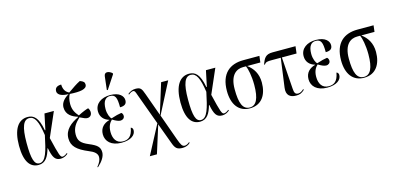

<svg xmlns="http://www.w3.org/2000/svg" viewBox="-87 -1365 4466 2172"><g transform="rotate(-15 2146.0 -279.0)"><path d="M211 10C294 10 329 -56 355 -146H359C381 -32 407 6 470 6C512 6 538 -13 557 -29L551 -38C540 -27 515 -11 497 -11C471 -11 461 -37 410 -251L534 -536H424L385 -351H379C351 -509 297 -547 228 -547C119 -547 51 -451 51 -257C51 -65 116 10 211 10ZM225 -6C166 -6 142 -76 142 -266C142 -458 177 -530 243 -530C307 -530 341 -464 365 -299C327 -116 298 -6 225 -6Z M851 209C908 157 942 106 942 56C942 -7 906 -34 821 -70C727 -109 703 -145 703 -215C704 -292 741 -340 795 -391C842 -368 861 -360 880 -360C907 -359 933 -378 933 -415C933 -429 929 -449 916 -465C895 -460 850 -443 794 -414C765 -448 732 -489 732 -564C732 -612 744 -656 758 -675C880 -667 958 -679 958 -732C958 -758 947 -772 905 -787C856 -763 820 -736 756 -692C718 -710 693 -741 691 -803C648 -803 616 -787 616 -745C616 -692 687 -677 744 -677C666 -632 649 -582 649 -545C649 -458 718 -421 780 -402V-397C692 -355 612 -295 612 -193C612 -100 670 -48 799 6C855 28 893 56 893 99C893 131 880 160 845 204Z M1184 -606 1288 -764V-776C1250 -810 1198 -818 1192 -766L1174 -610ZM1183 10C1294 10 1349 -38 1349 -92C1349 -110 1342 -123 1325 -128C1308 -27 1262 -1 1202 -1C1123 -1 1091 -64 1091 -140C1091 -210 1117 -247 1143 -272C1185 -246 1213 -235 1236 -235C1262 -235 1283 -253 1283 -278C1283 -297 1275 -310 1265 -317C1234 -313 1194 -303 1143 -286C1126 -298 1104 -347 1104 -405C1104 -499 1140 -535 1189 -535C1252 -535 1268 -497 1268 -382C1328 -382 1347 -406 1347 -445C1347 -491 1305 -545 1194 -545C1092 -545 1014 -493 1014 -402C1014 -337 1054 -294 1113 -277V-274C1048 -256 1000 -213 1000 -136C1000 -55 1061 10 1183 10Z M1836 245C1872 245 1907 230 1925 209L1919 201C1904 216 1880 227 1864 227C1833 227 1821 203 1795 132L1686 -173L1873 -536H1790L1681 -184L1585 -451C1560 -522 1548 -539 1489 -539C1458 -539 1426 -528 1398 -503L1404 -495C1419 -508 1440 -521 1456 -521C1477 -521 1482 -502 1494 -468L1629 -99L1450 240H1533L1635 -84L1721 149C1747 223 1766 245 1836 245Z M2102 10C2185 10 2220 -56 2246 -146H2250C2272 -32 2298 6 2361 6C2403 6 2429 -13 2448 -29L2442 -38C2431 -27 2406 -11 2388 -11C2362 -11 2352 -37 2301 -251L2425 -536H2315L2276 -351H2270C2242 -509 2188 -547 2119 -547C2010 -547 1942 -451 1942 -257C1942 -65 2007 10 2102 10ZM2116 -6C2057 -6 2033 -76 2033 -266C2033 -458 2068 -530 2134 -530C2198 -530 2232 -464 2256 -299C2218 -116 2189 -6 2116 -6Z M2685 10C2826 10 2890 -98 2890 -238C2890 -342 2844 -412 2777 -461H2932L2941 -536H2753C2595 -536 2483 -452 2483 -247C2483 -89 2555 10 2685 10ZM2687 0C2604 0 2573 -80 2573 -244C2573 -413 2653 -461 2730 -461H2764C2780 -429 2800 -340 2800 -235C2800 -71 2760 0 2687 0Z M3228 6C3268 6 3292 -2 3328 -36L3321 -44C3302 -25 3279 -11 3257 -11C3220 -11 3211 -33 3208 -82L3182 -453H3354L3364 -536H3095C3014 -536 2992 -499 2967 -427L2974 -424C2994 -450 3009 -453 3064 -453H3169L3123 -115C3111 -28 3156 6 3228 6Z M3592 10C3703 10 3758 -38 3758 -92C3758 -110 3751 -123 3734 -128C3717 -27 3671 -1 3611 -1C3532 -1 3500 -64 3500 -140C3500 -210 3526 -247 3552 -272C3594 -246 3622 -235 3645 -235C3671 -235 3692 -253 3692 -278C3692 -297 3684 -310 3674 -317C3643 -313 3603 -303 3552 -286C3535 -298 3513 -347 3513 -405C3513 -499 3549 -535 3598 -535C3661 -535 3677 -497 3677 -382C3737 -382 3756 -406 3756 -445C3756 -491 3714 -545 3603 -545C3501 -545 3423 -493 3423 -402C3423 -337 3463 -294 3522 -277V-274C3457 -256 3409 -213 3409 -136C3409 -55 3470 10 3592 10Z M4022 10C4163 10 4227 -98 4227 -238C4227 -342 4181 -412 4114 -461H4269L4278 -536H4090C3932 -536 3820 -452 3820 -247C3820 -89 3892 10 4022 10ZM4024 0C3941 0 3910 -80 3910 -244C3910 -413 3990 -461 4067 -461H4101C4117 -429 4137 -340 4137 -235C4137 -71 4097 0 4024 0Z"/></g></svg>

Font: Noto Serif Display Condensed
Style: Regular
Weight: 400
Width: 3
Designer: Monotype Design Team
Foundry: Monotype Imaging Inc.
Version: Version 2.009